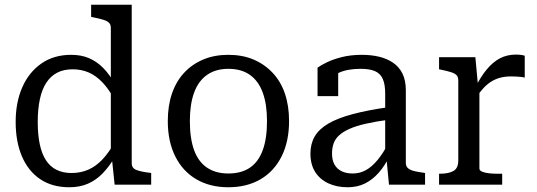

<svg xmlns="http://www.w3.org/2000/svg" viewBox="-20 -778 2261 809"><path d="M535 -90Q535 -69 555.5 -61.5Q576 -54 611 -50L617 -49V0H463L451 -115L447 -118V-660Q447 -675 439 -682.5Q431 -690 414.5 -695Q398 -700 373 -705L364 -707V-758H535ZM280 -547Q322 -547 355 -533Q388 -519 415 -491.5Q442 -464 465 -423L462 -359Q439 -402 412 -430.5Q385 -459 354 -472.5Q323 -486 286 -486Q249 -486 221.5 -472Q194 -458 175.5 -430Q157 -402 148 -360Q139 -318 139 -264Q139 -211 147.5 -170.5Q156 -130 173.5 -103Q191 -76 218 -62.5Q245 -49 281 -49Q320 -49 352 -63Q384 -77 411.5 -106Q439 -135 463 -179L465 -118Q441 -77 413 -48Q385 -19 350.5 -4Q316 11 272 11Q200 11 149.5 -23Q99 -57 72.5 -119Q46 -181 46 -264Q46 -347 74 -410.5Q102 -474 154.5 -510.5Q207 -547 280 -547Z M1198 -268Q1198 -182 1166.5 -119Q1135 -56 1077.5 -22.5Q1020 11 942 11Q865 11 807.5 -22.5Q750 -56 718.5 -119Q687 -182 687 -268Q687 -332 704.5 -383.5Q722 -435 756 -471.5Q790 -508 837 -527.5Q884 -547 942 -547Q1001 -547 1047.5 -527.5Q1094 -508 1128.5 -471.5Q1163 -435 1180.5 -383.5Q1198 -332 1198 -268ZM780 -268Q780 -194 798 -145Q816 -96 852.5 -71.5Q889 -47 942 -47Q997 -47 1033 -71.5Q1069 -96 1087 -145Q1105 -194 1105 -268Q1105 -339 1087 -388Q1069 -437 1033 -462.5Q997 -488 942 -488Q889 -488 852.5 -462.5Q816 -437 798 -388Q780 -339 780 -268Z M1621 -327V-274Q1562 -266 1520.5 -256.5Q1479 -247 1451.5 -234.5Q1424 -222 1408 -207Q1392 -192 1385.5 -173Q1379 -154 1379 -131Q1379 -103 1389.5 -84.5Q1400 -66 1419.5 -56.5Q1439 -47 1466 -47Q1496 -47 1521.5 -61Q1547 -75 1571 -104Q1595 -133 1617 -176L1621 -120Q1602 -80 1576 -50.5Q1550 -21 1518 -5Q1486 11 1445 11Q1399 11 1363.5 -5.5Q1328 -22 1308 -53.5Q1288 -85 1288 -131Q1288 -172 1306 -203Q1324 -234 1363 -257Q1402 -280 1465.5 -297Q1529 -314 1621 -327ZM1619 0 1608 -114 1603 -120V-384Q1603 -422 1593 -445Q1583 -468 1560.5 -478Q1538 -488 1500 -488Q1444 -488 1408 -471.5Q1372 -455 1354 -435Q1354 -444 1357.5 -452.5Q1361 -461 1367.5 -468Q1374 -475 1383.5 -480Q1393 -485 1405 -487V-373H1318V-493Q1332 -503 1357.5 -515.5Q1383 -528 1420.5 -537.5Q1458 -547 1505 -547Q1544 -547 1577.5 -539Q1611 -531 1636.5 -513.5Q1662 -496 1676 -467.5Q1690 -439 1690 -397V-91Q1690 -77 1699.5 -69Q1709 -61 1726 -57Q1743 -53 1766 -50L1771 -49V0Z M2191 -543V-451Q2184 -453 2174 -454Q2164 -455 2153.5 -455.5Q2143 -456 2133 -456Q2108 -456 2087.5 -450.5Q2067 -445 2049.5 -434Q2032 -423 2016 -405.5Q2000 -388 1982 -362V-408Q2005 -454 2030.5 -485Q2056 -516 2086 -532Q2116 -548 2154 -548Q2166 -548 2176.5 -546.5Q2187 -545 2191 -543ZM1830 0V-46H1833Q1870 -46 1890.5 -57.5Q1911 -69 1911 -102V-439Q1911 -454 1903.5 -461.5Q1896 -469 1880 -474Q1864 -479 1840 -484L1830 -486V-537H1983L1995 -407L2000 -410V-68Q2000 -59 2013 -54Q2026 -49 2043.5 -47.5Q2061 -46 2075 -46H2096V0Z"/></svg>

Font: Roboto Serif 20pt SemiCondensed
Style: Regular
Weight: 400
Width: 4
Version: Version 1.008